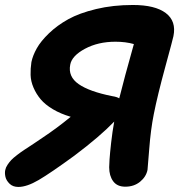

<svg xmlns="http://www.w3.org/2000/svg" viewBox="-53 -698 712 763"><path d="M20 44.9Q-2 44.9 -15.1 32Q-28.3 19 -31.5 4.4Q-34.7 -10.3 -32.2 -22Q-30.3 -32.2 -23.2 -43Q-16.1 -53.7 -8.3 -62Q-0.5 -70.3 15.9 -82.8Q32.2 -95.2 43.5 -102.5Q54.7 -109.9 78.9 -125.7Q103 -141.6 116.2 -150.9Q172.9 -188.5 228 -233.9Q188 -245.6 157.2 -263.9Q126.5 -282.2 108.6 -303.5Q90.8 -324.7 80.1 -349.9Q69.3 -375 68.6 -400.1Q67.9 -425.3 71.8 -451.2Q77.1 -477.1 93 -505.6Q108.9 -534.2 141.6 -565.7Q174.3 -597.2 218.3 -621.6Q262.2 -646 329.1 -662.1Q396 -678.2 475.1 -678.2Q563.5 -678.2 606 -646Q648.4 -613.8 636.2 -554.2Q634.8 -545.9 603.8 -432.1Q572.8 -318.4 558.1 -244.1Q545.9 -183.1 540 -105.5Q534.2 -27.8 533.2 -22.9Q527.8 4.4 503.7 24.2Q479.5 43.9 444.8 43.9Q412.6 43.9 396.7 22.2Q380.9 0.5 380.9 -33.2Q380.9 -41.5 382.3 -64.5Q383.8 -87.4 388.7 -131.3Q393.6 -175.3 400.9 -214.8Q344.2 -155.8 242.2 -79.1Q147.9 -10.3 100.8 17.3Q53.7 44.9 20 44.9ZM393.1 -315.9Q412.1 -313 420.9 -307.1Q439.5 -382.8 479 -522.9Q446.3 -532.2 405.8 -532.2Q336.9 -532.2 284.7 -504.2Q232.4 -476.1 226.1 -440.9Q216.8 -393.6 259.5 -363.8Q302.2 -334 393.1 -315.9Z"/></svg>

Font: Shantell Sans Bouncy
Style: Bold Italic
Weight: 700
Italic angle: -11.31°
Designer: Stephen Nixon, Anya Danilova, Shantell Martin
Foundry: Arrow Type
Version: Version 1.006;[9816181b4]